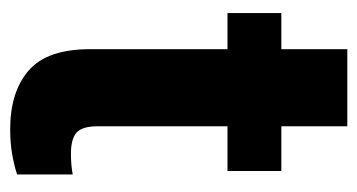

<svg xmlns="http://www.w3.org/2000/svg" viewBox="-184 -515 709 381"><g transform="rotate(90 170.5 -324.5)"><path d="M319.3 -528.3V-421.4H230.5V-165.5Q230.5 -132.8 243.2 -121.8Q255.9 -110.8 284.7 -110.8Q298.3 -110.8 308.3 -111.8Q318.4 -112.8 326.2 -114.3V-3.9Q306.6 2.4 284.7 6.1Q262.7 9.8 236.8 9.8Q162.1 9.8 119.9 -26.9Q77.6 -63.5 77.6 -148.4V-421.4H5.9V-528.3H77.6V-659.2H230.5V-528.3Z"/></g></svg>

Font: Vazirmatn UI FD ExtraBold
Style: Regular
Weight: 800
Designer: Saber Rastikerdar
Foundry: Saber Rastikerdar
Version: Version 33.003